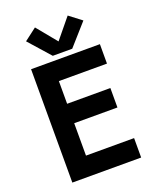

<svg xmlns="http://www.w3.org/2000/svg" viewBox="-165 -1017 911 1114"><g transform="rotate(-20 290.0 -460.0)"><path d="M85 -700V0H510V-120H213V-320H480V-440H213V-580H510V-700ZM113 -862 230 -730H350L467 -862L391 -920L290 -797L189 -920Z"/></g></svg>

Font: KT Kiyosuna Sans Bold
Style: Regular
Weight: 700
Designer: [Zen Kaku Gothic] Yoshimichi Ohira
Version: Version 1.010;Glyphs 3.1.2 (3151)